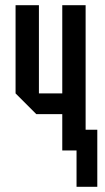

<svg xmlns="http://www.w3.org/2000/svg" viewBox="-20 -580 405 740"><path d="M310 -560V-80H355V140H275V0H220V-140H120L40 -220V-560H130V-220H220V-560Z"/></svg>

Font: Tektur Condensed
Style: Regular
Weight: 400
Width: 3
Designer: Adam Jagosz
Foundry: Adam Jagosz
Version: Version 1.005;gftools[0.9.30]